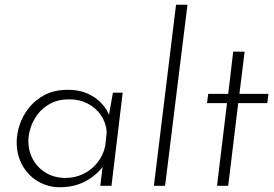

<svg xmlns="http://www.w3.org/2000/svg" viewBox="-20 -780 1152 806"><path d="M232 6Q182 6 140.5 -18Q99 -42 74.5 -85Q50 -128 50 -183Q50 -218 62.5 -256Q75 -294 101.5 -327.5Q128 -361 168.5 -382Q209 -403 266 -403Q312 -403 347 -387.5Q382 -372 406.5 -346Q431 -320 442 -286L433 -272L454 -391H495L448 0H401L415 -114L422 -96Q412 -78 393.5 -59.5Q375 -41 351 -26Q327 -11 297 -2.5Q267 6 232 6ZM255 -33Q295 -33 330 -50Q365 -67 389.5 -98Q414 -129 422 -169L428 -226Q425 -265 404 -296Q383 -327 348.5 -345Q314 -363 272 -363Q224 -363 191 -345Q158 -327 137.5 -299.5Q117 -272 108 -242Q99 -212 99 -188Q99 -145 119 -109.5Q139 -74 174.5 -53.5Q210 -33 255 -33Z M719 -760H767L673 0H626Z M959 -563H1007L985 -386H1107L1102 -347H980L938 0H891L933 -347H849L854 -386H938Z"/></svg>

Font: Josefin Sans Thin Light
Style: Italic
Weight: 300
Italic angle: -7°
Version: Version 2.000